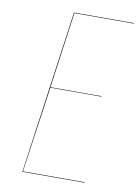

<svg xmlns="http://www.w3.org/2000/svg" viewBox="-79 -734 573 788"><g transform="rotate(10 207.5 -340.0)"><path d="M415 -680.2V-678.2H167L123 -361.8H335.9V-359.9H123L71.8 -2H329.1V0H69.8L165 -680.2Z"/></g></svg>

Font: Fira Sans Compressed Two
Style: Italic
Weight: 100
Width: 3
Italic angle: -8°
Designer: Carrois Corporate & Edenspiekermann AG
Foundry: Carrois Corporate GbR & Edenspiekermann AG
Version: Version 4.203;PS 004.203;hotconv 1.0.88;makeotf.lib2.5.64775